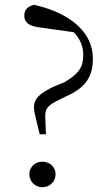

<svg xmlns="http://www.w3.org/2000/svg" viewBox="-20 -766 463 798"><path d="M156 12C188 12 211 -12 211 -42C211 -71 188 -94 156 -94C125 -94 102 -71 102 -42C102 -12 125 12 156 12ZM366 -521C366 -654 236 -721 121 -746C96 -739 81 -727 81 -701C81 -678 93 -660 138 -653L287 -632C313 -604 326 -574 326 -537C326 -487 307 -458 247 -424L201 -405C142 -376 121 -354 121 -321C121 -303 127 -285 135 -249L145 -208H171L168 -282C168 -317 179 -328 227 -352L266 -371C334 -403 366 -447 366 -521Z"/></svg>

Font: Noto Serif CJK HK Light
Style: Regular
Weight: 300
Designer: Ryoko NISHIZUKA 西塚涼子 (kana & ideographs); Frank Grießhammer (Latin, Greek & Cyrillic); Wenlong ZHANG 张文龙 (bopomofo); San
Foundry: Adobe
Version: Version 2.001;hotconv 1.1.0;makeotfexe 2.6.0